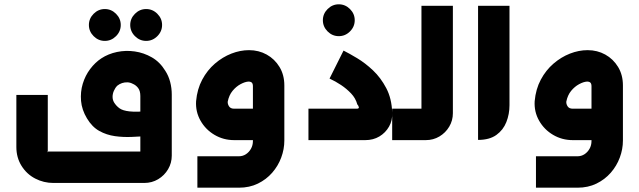

<svg xmlns="http://www.w3.org/2000/svg" viewBox="-20 -651 2970 892"><path d="M467 -461Q437 -461 415 -483Q393 -505 393 -535Q393 -565 415 -587Q437 -609 467 -609Q497 -609 519 -587Q541 -565 541 -535Q541 -505 519 -483Q497 -461 467 -461ZM659 -461Q629 -461 607 -483Q585 -505 585 -535Q585 -565 607 -587Q629 -609 659 -609Q689 -609 711 -587Q733 -565 733 -535Q733 -505 711 -483Q689 -461 659 -461Z M228 199Q183 199 143.5 178.5Q104 158 80 119.5Q56 81 56 32V-210H202V52Q199 56 199.5 56.5Q200 57 204 53H649Q645 57 641 61.5Q637 66 632 70V-205Q632 -229 621.5 -242.5Q611 -256 596 -262Q585 -268 572 -268.5Q559 -269 547 -265Q535 -261 525 -253Q515 -243 509 -229Q503 -215 503 -201Q503 -187 510 -175Q520 -159 535 -148Q550 -137 581.5 -133.5Q613 -130 672 -135V-19Q635 -17 594 -15Q553 -13 514 -18.5Q475 -24 441.5 -42.5Q408 -61 384 -101Q360 -141 356.5 -182.5Q353 -224 364.5 -262Q376 -300 399 -330.5Q422 -361 451 -380Q483 -401 523.5 -409.5Q564 -418 606 -412Q648 -406 685.5 -384.5Q723 -363 748 -322Q763 -299 770.5 -270.5Q778 -242 778 -212V72Q778 106 761 135Q744 164 715 181.5Q686 199 650 199Z M897 221V75H1090Q1108 75 1122.5 65.5Q1137 56 1146 40Q1155 24 1155 4V-250Q1155 -262 1150 -267Q1145 -272 1134 -272Q1118 -271 1097.5 -260Q1077 -249 1060.5 -229Q1044 -209 1038 -179Q1037 -168 1044 -157Q1051 -146 1068 -146H1204V0H1068Q1018 0 976.5 -24.5Q935 -49 911.5 -90.5Q888 -132 891 -181Q896 -237 919.5 -281Q943 -325 978.5 -355.5Q1014 -386 1055 -402Q1096 -418 1137 -418Q1182 -418 1219 -397.5Q1256 -377 1278.5 -340Q1301 -303 1301 -254V2Q1301 42 1286.5 81Q1272 120 1244.5 151.5Q1217 183 1178 202Q1139 221 1090 221Z M1554 -483Q1524 -483 1502 -505Q1480 -527 1480 -557Q1480 -587 1502 -609Q1524 -631 1554 -631Q1584 -631 1606 -609Q1628 -587 1628 -557Q1628 -527 1606 -505Q1584 -483 1554 -483Z M1413 0V-146H1637Q1649 -146 1647 -153.5Q1645 -161 1640 -166Q1632 -195 1611 -217Q1590 -239 1564.5 -256Q1539 -273 1511 -286L1576 -416Q1602 -403 1639.5 -380.5Q1677 -358 1713 -324Q1749 -290 1774.5 -241.5Q1800 -193 1802 -128Q1804 -92 1787.5 -63Q1771 -34 1742.5 -17Q1714 0 1677 0Z M1802 0V-146H1955Q1951 -142 1946.5 -137.5Q1942 -133 1938 -129V-624H2084V-125Q2084 -91 2067 -62.5Q2050 -34 2021.5 -17Q1993 0 1958 0Z M2201 -1V-624H2347V-162Q2347 -121 2332.5 -84Q2318 -47 2286 -24Q2254 -1 2201 -1Z M2470 221V75H2663Q2681 75 2695.5 65.5Q2710 56 2719 40Q2728 24 2728 4V-250Q2728 -262 2723 -267Q2718 -272 2707 -272Q2691 -271 2670.5 -260Q2650 -249 2633.5 -229Q2617 -209 2611 -179Q2610 -168 2617 -157Q2624 -146 2641 -146H2777V0H2641Q2591 0 2549.5 -24.5Q2508 -49 2484.5 -90.5Q2461 -132 2464 -181Q2469 -237 2492.5 -281Q2516 -325 2551.5 -355.5Q2587 -386 2628 -402Q2669 -418 2710 -418Q2755 -418 2792 -397.5Q2829 -377 2851.5 -340Q2874 -303 2874 -254V2Q2874 42 2859.5 81Q2845 120 2817.5 151.5Q2790 183 2751 202Q2712 221 2663 221Z"/></svg>

Font: Mada
Style: Bold
Weight: 700
Designer: Khaled Hosny
Version: Version 1.5